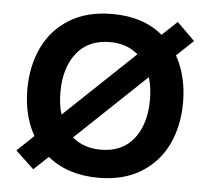

<svg xmlns="http://www.w3.org/2000/svg" viewBox="-46 -621 754 688"><g transform="rotate(5 331.0 -277.5)"><path d="M571 -444Q611 -372 611 -278Q611 -194 579.5 -127.5Q548 -61 485 -22Q422 17 332 17Q221 17 149 -42L97 7L31 -55L91 -112Q51 -182 51 -278Q51 -361 83 -428Q115 -495 178 -533.5Q241 -572 332 -572Q443 -572 513 -513L567 -564L631 -501ZM181 -197 433 -436Q392 -471 332 -471Q254 -471 212 -418Q170 -365 170 -278Q170 -230 181 -197ZM481 -358 229 -119Q270 -84 332 -84Q409 -84 450.5 -137Q492 -190 492 -278Q492 -320 481 -358Z"/></g></svg>

Font: Biryani SemiBold
Style: Regular
Weight: 600
Designer: Dan Reynolds and Mathieu Réguer
Foundry: Dan Reynolds and Mathieu Réguer
Version: Version 1.004; ttfautohint (v1.1) -l 5 -r 5 -G 72 -x 0 -D la